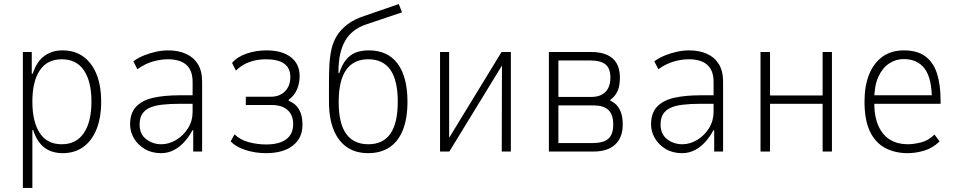

<svg xmlns="http://www.w3.org/2000/svg" viewBox="-20 -749 4737 949"><path d="M93 180V-492H137V-385H142Q161 -444 198.5 -472Q236 -500 290 -500Q349 -500 391.5 -469.5Q434 -439 457 -382.5Q480 -326 480 -246Q480 -167 457 -110Q434 -53 391.5 -22.5Q349 8 290 8Q236 8 199.5 -19.5Q163 -47 144 -106H140V180ZM285 -36Q357 -36 394.5 -91.5Q432 -147 432 -247Q432 -346 395 -401Q358 -456 286 -456Q213 -456 176.5 -401Q140 -346 140 -247Q140 -147 176.5 -91.5Q213 -36 285 -36Z M776 8Q730 8 695.5 -12.5Q661 -33 642 -65.5Q623 -98 623 -134Q623 -190 652.5 -221.5Q682 -253 736.5 -265.5Q791 -278 867 -278H942V-236H869Q818 -236 780 -231.5Q742 -227 718 -215.5Q694 -204 682 -184Q670 -164 670 -134Q670 -86 702.5 -61Q735 -36 778 -36Q815 -36 851 -57.5Q887 -79 909.5 -115.5Q932 -152 932 -196V-344Q932 -401 901 -428.5Q870 -456 810 -456Q774 -456 735.5 -445Q697 -434 659 -407L639 -446Q664 -464 693 -475.5Q722 -487 752 -493.5Q782 -500 811 -500Q860 -500 898 -483.5Q936 -467 957.5 -433Q979 -399 979 -345V0H935V-105H931Q917 -78 894.5 -51.5Q872 -25 842 -8.5Q812 8 776 8Z M1294 8Q1243 8 1195 -7Q1147 -22 1120 -50L1139 -85Q1168 -57 1210.5 -46Q1253 -35 1295 -35Q1360 -35 1394.5 -60.5Q1429 -86 1429 -135Q1429 -181 1401 -205.5Q1373 -230 1321 -230H1195V-271H1320Q1362 -271 1388.5 -297.5Q1415 -324 1415 -368Q1415 -413 1384.5 -434.5Q1354 -456 1294 -456Q1251 -456 1213 -442.5Q1175 -429 1146 -400L1127 -438Q1152 -468 1198.5 -484Q1245 -500 1297 -500Q1374 -500 1417.5 -466.5Q1461 -433 1461 -373Q1461 -338 1448 -307Q1435 -276 1407 -256V-251Q1435 -239 1449 -221Q1463 -203 1469 -181.5Q1475 -160 1475 -131Q1475 -67 1427.5 -29.5Q1380 8 1294 8Z M1800 8Q1738 8 1695 -21.5Q1652 -51 1629 -107.5Q1606 -164 1606 -247V-344Q1606 -386 1608 -426.5Q1610 -467 1618 -504Q1626 -541 1645 -572Q1664 -603 1698 -629Q1732 -655 1786 -672L1951 -729L1967 -688L1789 -628Q1718 -604 1685.5 -546.5Q1653 -489 1653 -396V-388H1657Q1670 -428 1689.5 -452.5Q1709 -477 1736.5 -488.5Q1764 -500 1803 -500Q1849 -500 1884.5 -484Q1920 -468 1944.5 -435.5Q1969 -403 1981.5 -355.5Q1994 -308 1994 -246Q1994 -164 1971.5 -107Q1949 -50 1905.5 -21Q1862 8 1800 8ZM1801 -36Q1873 -36 1909.5 -88Q1946 -140 1946 -246Q1946 -352 1909.5 -404Q1873 -456 1800 -456Q1728 -456 1691 -403.5Q1654 -351 1654 -245Q1654 -139 1691 -87.5Q1728 -36 1801 -36Z M2155 0V-492H2200V-63H2197L2459 -492H2505V0H2460L2461 -430H2464L2201 0Z M2693 0V-492H2903Q2949 -492 2981 -477.5Q3013 -463 3028.5 -435Q3044 -407 3044 -366Q3044 -325 3032.5 -299Q3021 -273 2995 -254L2998 -251Q3020 -240 3032.5 -224Q3045 -208 3051.5 -186Q3058 -164 3058 -133Q3058 -69 3020.5 -34.5Q2983 0 2914 0ZM2740 -42H2911Q2962 -42 2986.5 -63Q3011 -84 3011 -134Q3011 -183 2987 -205.5Q2963 -228 2914 -228H2740ZM2740 -270H2903Q2948 -270 2972.5 -294.5Q2997 -319 2997 -366Q2997 -411 2973 -430.5Q2949 -450 2901 -450H2740Z M3351 8Q3305 8 3270.5 -12.5Q3236 -33 3217 -65.5Q3198 -98 3198 -134Q3198 -190 3227.5 -221.5Q3257 -253 3311.5 -265.5Q3366 -278 3442 -278H3517V-236H3444Q3393 -236 3355 -231.5Q3317 -227 3293 -215.5Q3269 -204 3257 -184Q3245 -164 3245 -134Q3245 -86 3277.5 -61Q3310 -36 3353 -36Q3390 -36 3426 -57.5Q3462 -79 3484.5 -115.5Q3507 -152 3507 -196V-344Q3507 -401 3476 -428.5Q3445 -456 3385 -456Q3349 -456 3310.5 -445Q3272 -434 3234 -407L3214 -446Q3239 -464 3268 -475.5Q3297 -487 3327 -493.5Q3357 -500 3386 -500Q3435 -500 3473 -483.5Q3511 -467 3532.5 -433Q3554 -399 3554 -345V0H3510V-105H3506Q3492 -78 3469.5 -51.5Q3447 -25 3417 -8.5Q3387 8 3351 8Z M3739 0V-492H3786V-277H4046V-492H4092V0H4046V-236H3786V0Z M4466 8Q4404 8 4355.5 -17.5Q4307 -43 4280 -99Q4253 -155 4253 -247Q4253 -324 4275.5 -380.5Q4298 -437 4341.5 -468.5Q4385 -500 4448 -500Q4513 -500 4553 -471Q4593 -442 4611 -386.5Q4629 -331 4629 -254V-236H4285V-278H4606L4586 -256Q4586 -362 4550.5 -409.5Q4515 -457 4447 -457Q4408 -457 4375 -435.5Q4342 -414 4321.5 -369.5Q4301 -325 4301 -253V-246Q4301 -171 4322.5 -125Q4344 -79 4381 -57.5Q4418 -36 4466 -36Q4497 -36 4533.5 -45.5Q4570 -55 4599 -84L4624 -50Q4590 -17 4548.5 -4.5Q4507 8 4466 8Z"/></svg>

Font: Nunito Sans 7pt Condensed ExtraLight
Style: Regular
Weight: 250
Width: 3
Designer: Vernon Adams
Foundry: Vernon Adams
Version: Version 3.101;gftools[0.9.27]